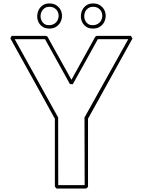

<svg xmlns="http://www.w3.org/2000/svg" viewBox="-20 -1084 830 1114"><path d="M47.9 -876H246.1Q248.5 -875 250.5 -874Q252.4 -873 254.9 -872.1Q290 -809.1 324.7 -746.6Q359.4 -684.1 394.5 -621.1Q429.2 -683.6 463.6 -745.8Q498 -808.1 532.7 -870.6Q535.2 -872.1 536.9 -873.3Q538.6 -874.5 540.5 -876H739.7Q742.2 -872.1 744.1 -868.2Q746.1 -864.3 748.5 -860.4Q683.6 -743.7 619.6 -627.9Q555.7 -512.2 490.7 -395.5V0Q488.3 2.4 485.6 4.9Q482.9 7.3 480 9.8H307.1Q304.7 6.8 302.7 3.9Q300.8 1 298.3 -1.5V-395Q233.4 -512.7 169.4 -628.4Q105.5 -744.1 40 -861.3ZM65.4 -856.4 317.4 -402.3 317.9 -9.8H471.2L470.2 -402.3L724.1 -856.4H547.4Q510.7 -791 474.9 -725.8Q439 -660.6 402.3 -595.2Q398.4 -595.7 394.3 -595.9Q390.1 -596.2 385.7 -596.2Q349.6 -661.6 313.7 -726.3Q277.8 -791 241.2 -856.4ZM520 -1044.4Q503.4 -1044.4 491.9 -1036.6Q480.5 -1028.8 474.9 -1017.1Q469.2 -1005.4 468.8 -991.9Q468.3 -978.5 473.4 -966.6Q478.5 -954.6 489 -946.5Q499.5 -938.5 515.1 -938Q533.7 -937.5 546.6 -945.1Q559.6 -952.6 566.4 -964.6Q573.2 -976.6 573.7 -990.5Q574.2 -1004.4 568.4 -1016.4Q562.5 -1028.3 550.5 -1036.4Q538.6 -1044.4 520 -1044.4ZM520 -1064Q544.9 -1064 561.3 -1052.7Q577.6 -1041.5 585.7 -1025.1Q593.8 -1008.8 593 -989.5Q592.3 -970.2 583.5 -954.1Q574.7 -938 557.4 -927.5Q540 -917 514.6 -918.5Q492.2 -919.4 477.5 -930.7Q462.9 -941.9 455.8 -958Q448.7 -974.1 449.5 -992.7Q450.2 -1011.2 458.3 -1027.1Q466.3 -1043 481.7 -1053.5Q497.1 -1064 520 -1064ZM266.6 -1044.4Q250 -1044.4 238.5 -1036.6Q227.1 -1028.8 221.4 -1017.1Q215.8 -1005.4 215.3 -991.9Q214.8 -978.5 220 -966.6Q225.1 -954.6 235.6 -946.5Q246.1 -938.5 261.7 -938Q280.3 -937.5 293.2 -945.1Q306.2 -952.6 313 -964.6Q319.8 -976.6 320.3 -990.5Q320.8 -1004.4 314.9 -1016.4Q309.1 -1028.3 297.1 -1036.4Q285.2 -1044.4 266.6 -1044.4ZM266.6 -1064Q291.5 -1064 307.9 -1052.7Q324.2 -1041.5 332.3 -1025.1Q340.3 -1008.8 339.6 -989.5Q338.9 -970.2 330.1 -954.1Q321.3 -938 304 -927.5Q286.6 -917 261.2 -918.5Q238.8 -919.4 224.1 -930.7Q209.5 -941.9 202.4 -958Q195.3 -974.1 196 -992.7Q196.8 -1011.2 204.8 -1027.1Q212.9 -1043 228.3 -1053.5Q243.7 -1064 266.6 -1064Z"/></svg>

Font: Preussische VI 9 Linie
Style: Regular
Weight: 400
Designer: Peter Wiegel
Foundry: Peter Wiegel
Version: Version 1.000 2009 initial release